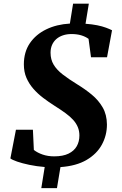

<svg xmlns="http://www.w3.org/2000/svg" viewBox="-20 -876 647 1018"><path d="M199 121.5 217 9.5Q173.5 6 135.5 -2Q97.5 -10 71 -19.2Q44.5 -28.5 35 -36L64.5 -188H154.5L159.5 -81Q178.5 -66 206.2 -56.5Q234 -47 267 -47Q314 -47 343.5 -61.5Q373 -76 387 -100.8Q401 -125.5 401 -157.5Q401 -182 392.5 -202.2Q384 -222.5 367.8 -240.5Q351.5 -258.5 326.8 -276.5Q302 -294.5 269.5 -315Q238 -335 209 -357Q180 -379 157 -405.2Q134 -431.5 120.2 -463.2Q106.5 -495 106.5 -534.5Q106.5 -600 138.2 -646.8Q170 -693.5 225 -720.2Q280 -747 350.5 -751L367.5 -856.5H451L433.5 -750Q468.5 -747.5 495.5 -742Q522.5 -736.5 542 -729.2Q561.5 -722 574 -715.5L547.5 -572.5H462.5L449.5 -670Q433 -682 410.5 -688.8Q388 -695.5 359 -695.5Q334 -695.5 313.5 -688.5Q293 -681.5 278.5 -668.8Q264 -656 256 -637.8Q248 -619.5 248 -596.5Q248 -560.5 264.5 -533Q281 -505.5 312.8 -481Q344.5 -456.5 390 -428.5Q431 -403.5 466.8 -374Q502.5 -344.5 524.5 -306.2Q546.5 -268 547 -216Q547 -158.5 520.2 -109.2Q493.5 -60 439 -28Q384.5 4 300.5 10L282 121.5Z"/></svg>

Font: Merriweather 24pt ExtraBold
Style: Italic
Weight: 800
Italic angle: -7.8°
Version: Version 2.101